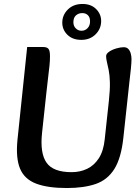

<svg xmlns="http://www.w3.org/2000/svg" viewBox="-20 -932 698 968"><path d="M317 16Q220 16 161.5 -6.5Q103 -29 81 -82Q59 -135 68 -226L117 -695H197Q217 -695 224.5 -685.5Q232 -676 232 -649Q232 -625 229.5 -601Q227 -577 223 -545Q219 -513 214 -466L192 -262Q181 -160 214.5 -112Q248 -64 341 -64Q384 -64 419.5 -81Q455 -98 478.5 -134.5Q502 -171 508 -230L529 -424Q535 -480 534 -517Q533 -554 528 -578.5Q523 -603 519 -619.5Q515 -636 515 -649Q515 -661 530.5 -671.5Q546 -682 567 -688Q588 -694 604 -694Q619 -694 627.5 -684.5Q636 -675 639.5 -661Q643 -647 643 -634Q643 -617 640 -586.5Q637 -556 633 -524L602 -238Q591 -135 556.5 -80Q522 -25 462.5 -4.5Q403 16 317 16ZM390 -731Q346 -731 320 -756.5Q294 -782 294 -818Q294 -856 322 -884Q350 -912 396 -912Q439 -912 464.5 -886.5Q490 -861 490 -826Q490 -787 462 -759Q434 -731 390 -731ZM391 -777Q409 -777 421.5 -790Q434 -803 434 -824Q434 -845 423 -855.5Q412 -866 395 -866Q376 -866 363 -854.5Q350 -843 350 -820Q350 -801 362 -789Q374 -777 391 -777Z"/></svg>

Font: Alkatra
Style: Regular
Weight: 400
Designer: Suman Bhandary
Version: Version 1.100;gftools[0.9.22]